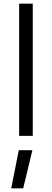

<svg xmlns="http://www.w3.org/2000/svg" viewBox="-20 -738 282 1043"><path d="M84 -718H158V0H84ZM82 78H156L106 285H41Z"/></svg>

Font: TitilliumText22L 400 wt
Style: 400 wt
Weight: 400
Designer: Campivisivi
Foundry: Campivisivi
Version: 1.000